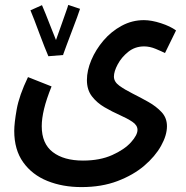

<svg xmlns="http://www.w3.org/2000/svg" viewBox="-20 -532 759 782"><path d="M38 1Q38 -30 48 -86.5Q58 -143 94 -218L190 -180Q169 -128 159.5 -88.5Q150 -49 150 -18Q150 53 195 87.5Q240 122 318 122Q387 122 437 99.5Q487 77 513.5 47.5Q540 18 540 -3Q540 -22 519 -36Q498 -50 467.5 -63.5Q437 -77 406 -95Q375 -113 354.5 -139.5Q334 -166 334 -206Q334 -245 352 -287.5Q370 -330 401.5 -367Q433 -404 475.5 -427Q518 -450 566 -450Q597 -450 635.5 -437.5Q674 -425 697 -408L652 -316Q638 -323 614 -333Q590 -343 567 -343Q530 -343 502.5 -321Q475 -299 459.5 -270Q444 -241 444 -220Q444 -199 466 -183Q488 -167 520 -151Q552 -135 584 -117Q616 -99 638 -75.5Q660 -52 660 -18Q660 19 636 62Q612 105 567.5 143Q523 181 458.5 205.5Q394 230 312 230Q235 230 173 205Q111 180 74.5 129Q38 78 38 1ZM177 -303Q171 -317 161 -342Q151 -367 140.5 -395.5Q130 -424 120 -450Q110 -476 104 -490L151 -511Q156 -500 166 -475Q176 -450 187.5 -420.5Q199 -391 208 -369Q218 -396 228.5 -426.5Q239 -457 247.5 -480.5Q256 -504 258 -512L306 -496Q303 -486 294 -461.5Q285 -437 273.5 -407Q262 -377 252 -350Q242 -323 237 -309L238 -308Z"/></svg>

Font: Noto Sans Arabic ExtCond SemBd
Style: Regular
Weight: 600
Width: 2
Designer: Monotype Design Team, Nadine Chahine, Nizar Qandah and Khaled Hosny
Foundry: Monotype Imaging Inc.
Version: Version 2.012; ttfautohint (v1.8.4.7-5d5b)